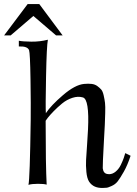

<svg xmlns="http://www.w3.org/2000/svg" viewBox="-59 -905 670 938"><path d="M579 -144Q564 -98 545.5 -65.5Q527 -33 515.5 -18.5Q504 -4 485.5 4Q467 12 463.5 12Q460 12 447 13Q398 16 376 -18Q366 -34 363 -65Q360 -96 361.5 -123.5Q363 -151 366.5 -199.5Q370 -248 371 -273Q378 -420 346 -429Q322 -436 294.5 -427Q267 -418 244.5 -399.5Q222 -381 203.5 -362Q185 -343 174 -329L164 -315Q164 -97 169 -3Q156 -7 126.5 -7Q97 -7 80 -2Q87 -31 91 -318Q92 -390 90 -518Q88 -646 83 -660Q75 -680 33 -678V-706Q52 -702 94 -701.5Q136 -701 175 -711Q169 -683 166 -532Q163 -381 165 -352Q190 -390 249 -440.5Q308 -491 352 -495Q373 -497 389 -495Q405 -493 416.5 -484.5Q428 -476 435.5 -467.5Q443 -459 447.5 -439Q452 -419 454 -402.5Q456 -386 455 -353Q454 -320 453 -294.5Q452 -269 449 -222Q442 -94 443 -83Q446 -58 465 -55Q469 -54 474 -54Q491 -54 506.5 -67Q522 -80 531.5 -100Q541 -120 545.5 -133Q550 -146 553 -157ZM247 -732H215L104 -827L-7 -732H-39L76 -885H133Z"/></svg>

Font: GFS Artemisia
Style: Regular
Weight: 400
Designer: Takis Katsoulidis and George D. Matthiopoulos
Foundry: Takis Katsoulidis and George D. Matthiopoulos
Version: Version 1.0